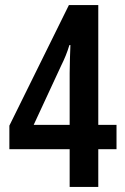

<svg xmlns="http://www.w3.org/2000/svg" viewBox="-20 -738 494 758"><path d="M440 -149V-245H368V-718H252L17 -242V-149H255V0H368V-149ZM255 -450V-245H113L222 -480C234 -504 245 -530 254 -560H258C257 -542 255 -474 255 -450Z"/></svg>

Font: Noto Sans Myanmar UI ExtraCondensed SemiBold
Style: Regular
Weight: 600
Width: 2
Designer: Monotype Design Team
Foundry: Monotype Imaging Inc.
Version: Version 2.103